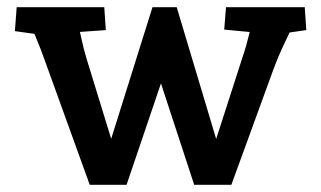

<svg xmlns="http://www.w3.org/2000/svg" viewBox="-20 -514 893 534"><path d="M229.6 0 105.3 -344Q93.9 -376.6 80 -409.6Q66.2 -442.6 51.5 -475.5L120.7 -413.6L21.4 -427.4L26.4 -494H270L274.3 -430.3L150.4 -421.5L190.9 -478.5Q198.3 -444 205.2 -411.9Q212.1 -379.7 220.5 -351.5L304.3 -79.1L274 -79.4L404.1 -494H471.5L595.7 -79.1L565.7 -79.4L654.1 -353.5Q660.5 -372.5 665.1 -388.9Q669.8 -405.3 674.8 -425.9Q679.7 -446.5 686.3 -478.2L724.6 -420.2L603.6 -431.7L608.6 -494H827.6L831.9 -430.3L737 -416.7L808.5 -474Q789.5 -431.7 772 -395.3Q754.4 -358.9 739.7 -319L623.5 0H520.1L411.9 -330.2L444.1 -330.5L332 0Z"/></svg>

Font: Andada Pro
Style: Regular
Weight: 400
Designer: Carolina Giovagnoli
Foundry: Huerta Tipografica
Version: Version 3.003